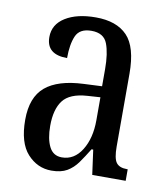

<svg xmlns="http://www.w3.org/2000/svg" viewBox="-68 -604 590 673"><g transform="rotate(10 227.0 -268.0)"><path d="M159 10Q109 10 73.5 -29Q38 -68 38 -150Q38 -230 82.5 -267.5Q127 -305 218 -309L283 -312V-373Q283 -429 270 -463Q257 -497 213 -497Q171 -497 158 -467Q145 -437 145 -388Q71 -388 71 -450Q71 -495 112 -520.5Q153 -546 220 -546Q294 -546 332 -506.5Q370 -467 370 -372V-113Q370 -71 381 -56Q392 -41 419 -41H422V0H303L291 -88H285Q268 -60 252 -37.5Q236 -15 214.5 -2.5Q193 10 159 10ZM187 -42Q231 -42 257.5 -84.5Q284 -127 284 -191V-273L238 -270Q176 -266 152 -234.5Q128 -203 128 -144Q128 -98 142 -70Q156 -42 187 -42Z"/></g></svg>

Font: Noto Serif Thai ExtraCondensed
Style: Regular
Weight: 400
Width: 2
Designer: Monotype Design Team
Foundry: Monotype Imaging Inc.
Version: Version 2.002; ttfautohint (v1.8.4.7-5d5b)